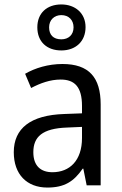

<svg xmlns="http://www.w3.org/2000/svg" viewBox="-20 -834 548 864"><path d="M256 -607C320 -607 365 -647 365 -712C365 -775 318 -814 256 -814C191 -814 148 -775 148 -711C148 -646 191 -607 256 -607ZM256 -657C220 -657 201 -677 201 -711C201 -744 224 -766 256 -766C289 -766 311 -744 311 -711C311 -677 288 -657 256 -657ZM261 -546C197 -546 138 -528 93 -502L120 -438C162 -460 206 -476 253 -476C316 -476 349 -443 349 -357V-324L269 -321C117 -316 42 -256 42 -149C42 -49 101 10 193 10C270 10 312 -17 352 -75H355L370 0H433V-364C433 -486 380 -546 261 -546ZM281 -260 349 -263V-213C349 -111 293 -59 216 -59C164 -59 130 -87 130 -149C130 -218 170 -256 281 -260Z"/></svg>

Font: Noto Sans Lao SemiCondensed
Style: Regular
Weight: 400
Width: 4
Designer: Monotype Design Team
Foundry: Monotype Imaging Inc.
Version: Version 2.003